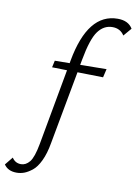

<svg xmlns="http://www.w3.org/2000/svg" viewBox="-236 -778 809 1135"><g transform="rotate(10 168.0 -211.0)"><path d="M377 -711Q441 -711 467 -667L426 -619Q402 -657 355 -657Q303 -657 268.5 -610Q234 -563 211 -436L205 -404L363 -406L351 -355L197 -358L116 81Q105 145 84 189Q63 233 37.5 253Q12 273 -10 281Q-32 289 -55 289Q-107 289 -131 253L-92 205Q-73 235 -38 235Q-9 235 13.5 207.5Q36 180 51 98L134 -359L44 -361L53 -402L142 -403L145 -420Q198 -711 377 -711Z"/></g></svg>

Font: EauTestInfant
Style: Italic
Weight: 400
Italic angle: -12°
Designer: Christian Thalmann (Catharsis Fonts)
Version: Version 0.001;PS 000.001;hotconv 1.0.88;makeotf.lib2.5.64775